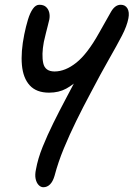

<svg xmlns="http://www.w3.org/2000/svg" viewBox="-20 -522 565 806"><path d="M162 264Q151 264 142 254.5Q133 245 129.5 228.5Q126 212 131 189Q139 144 159 94.5Q179 45 204 -5.5Q229 -56 254.5 -104Q280 -152 301 -192Q322 -232 333 -262L367 -251Q342 -221 315.5 -194Q289 -167 258 -150Q227 -133 186 -133Q133 -133 105 -163.5Q77 -194 72 -249Q67 -304 82 -378Q89 -412 97.5 -440Q106 -468 118 -485Q130 -502 145 -502Q163 -502 173 -493Q183 -484 186.5 -470Q190 -456 187 -440Q184 -428 180.5 -413.5Q177 -399 172.5 -382Q168 -365 164 -346Q154 -292 161.5 -257Q169 -222 209 -222Q254 -222 300.5 -259Q347 -296 396 -384Q429 -443 446 -472.5Q463 -502 487 -502Q506 -502 515 -486.5Q524 -471 519 -445Q513 -413 492 -372.5Q471 -332 437.5 -273.5Q404 -215 359 -129Q329 -73 300.5 -15Q272 43 248 101Q224 159 209 216Q202 240 190 252Q178 264 162 264Z"/></svg>

Font: Shantell Sans
Style: Italic
Weight: 400
Italic angle: -11°
Designer: Stephen Nixon, Anya Danilova, Shantell Martin
Foundry: Arrow Type
Version: Version 1.011;[c5ecc13dd]